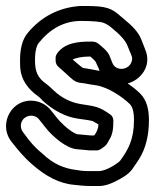

<svg xmlns="http://www.w3.org/2000/svg" viewBox="-21 -546 518 642"><path d="M312 -309C277 -315 277 -316 256 -319C251 -322 230 -340 222 -347C232 -352 251 -357 281 -357C285 -354 296 -344 299 -339L309 -317C310 -315 311 -311 312 -309ZM406 -267C448 -278 489 -325 464 -382L451 -415C442 -438 422 -459 395 -481C390 -485 383 -491 375 -498C344 -525 316 -526 249 -526H247C176 -521 116 -490 71 -435C53 -413 46 -381 46 -345C46 -335 46 -325 47 -316C50 -279 74 -247 104 -226C115 -218 117 -214 122 -209C159 -176 198 -155 241 -149C262 -146 278 -144 286 -142C288 -142 295 -138 308 -130C308 -115 301 -102 294 -93H283L240 -97H238C236 -97 219 -103 193 -127C182 -137 175 -145 170 -151L151 -175C126 -209 73 -223 33 -193C-1 -167 -14 -114 16 -74C37 -47 58 -21 87 4C130 42 177 68 227 72L246 74C256 75 267 76 282 76H310C328 76 345 70 362 62C386 50 408 38 421 20C430 8 437 -4 444 -14C467 -51 477 -94 477 -145C477 -181 469 -212 448 -233C436 -245 422 -256 406 -267ZM237 -47 280 -43H282H302C312 -43 318 -49 324 -53C335 -60 338 -67 344 -78C356 -97 358 -116 358 -143C358 -151 354 -159 348 -163C311 -189 301 -190 249 -198C218 -203 186 -217 157 -245C149 -252 143 -259 133 -266C105 -286 96 -306 96 -345C96 -376 102 -395 109 -403C146 -449 193 -476 250 -476C290 -476 313 -473 321 -471C341 -465 352 -453 364 -443C388 -423 400 -406 404 -396L418 -362C422 -352 422 -347 418 -337C406 -309 365 -309 355 -335L345 -360C339 -375 320 -390 309 -399C298 -408 288 -407 280 -407C237 -407 202 -401 179 -378C173 -372 165 -363 165 -353V-342C165 -334 170 -326 175 -322C178 -319 189 -310 203 -297C218 -283 229 -271 248 -269C268 -267 269 -265 299 -261C341 -255 391 -220 413 -198C421 -190 427 -175 427 -145C427 -80 408 -46 381 -9C376 -2 335 26 310 26H282C269 26 258 26 252 25L232 22C194 17 159 4 120 -33L119 -34C95 -53 78 -74 62 -96L56 -104C50 -112 48 -120 49 -130C53 -160 93 -170 111 -145L130 -121C153 -91 201 -49 237 -47Z"/></svg>

Font: AppleStorm
Style: XbdOut
Weight: 800
Foundry: Cannot Into Space Fonts
Version: Version 1.01